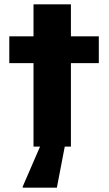

<svg xmlns="http://www.w3.org/2000/svg" viewBox="-20 -678 502 888"><path d="M135 0V-386H23V-510H135V-658H308V-510H437V-386H308V0ZM85 190V185L173 -18H282V-13L243 190Z"/></svg>

Font: Saira Expanded
Style: Bold
Weight: 700
Width: 7
Designer: Hector Gatti with collaboration of the Omnibus-Type team
Foundry: Omnibus-Type
Version: Version 1.100; ttfautohint (v1.8.3)